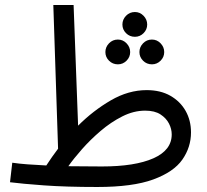

<svg xmlns="http://www.w3.org/2000/svg" viewBox="-20 -734 828 767"><path d="M369 13Q244 13 155 6.5Q66 0 20 -6L29 -84Q56 -80 90 -77.5Q124 -75 165 -73Q187 -107 212 -140L193 -714H274L292 -232Q352 -292 422.5 -333Q493 -374 566 -374Q621 -374 660.5 -351.5Q700 -329 721.5 -291Q743 -253 743 -205Q743 -146 708.5 -96.5Q674 -47 592 -17Q510 13 369 13ZM560 -292Q514 -292 468.5 -269Q423 -246 382 -211Q341 -176 307.5 -138Q274 -100 253 -70Q284 -70 317.5 -69.5Q351 -69 387 -69Q519 -69 592.5 -101.5Q666 -134 666 -197Q666 -219 655 -240.5Q644 -262 621 -277Q598 -292 560 -292ZM519 -587Q498 -587 483.5 -601.5Q469 -616 469 -636Q469 -656 483.5 -671Q498 -686 519 -686Q539 -686 553.5 -671Q568 -656 568 -636Q568 -616 553.5 -601.5Q539 -587 519 -587ZM451 -477Q430 -477 415.5 -491.5Q401 -506 401 -526Q401 -546 415.5 -561Q430 -576 451 -576Q471 -576 485.5 -561Q500 -546 500 -526Q500 -506 485.5 -491.5Q471 -477 451 -477ZM587 -477Q566 -477 551.5 -491.5Q537 -506 537 -526Q537 -546 551.5 -561Q566 -576 587 -576Q607 -576 621.5 -561Q636 -546 636 -526Q636 -506 621.5 -491.5Q607 -477 587 -477Z"/></svg>

Font: Go Noto Kurrent-Regular
Style: Regular
Weight: 400
Designer: Monotype Design Team
Foundry: Monotype Imaging Inc.
Version: Version 2.012; ttfautohint (v1.8.4.7-5d5b)